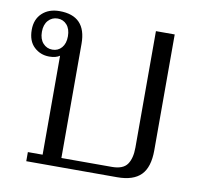

<svg xmlns="http://www.w3.org/2000/svg" viewBox="-68 -635 730 705"><g transform="rotate(10 297.5 -282.0)"><path d="M74 -34H129V-403Q115 -393 90 -393Q57 -393 33.5 -415Q10 -437 10 -479Q10 -518 34.5 -541Q59 -564 99 -564Q199 -564 199 -460V-34H387Q429 -34 444.5 -56.5Q460 -79 460 -119V-553H530V-121Q530 -58 501.5 -29Q473 0 413 0H74ZM145 -478Q145 -505 131.5 -520.5Q118 -536 97 -536Q76 -536 62 -520.5Q48 -505 48 -478Q48 -451 62 -435.5Q76 -420 97 -420Q118 -420 131.5 -435.5Q145 -451 145 -478Z"/></g></svg>

Font: Trirong Light
Style: Regular
Weight: 300
Designer: Katatrad Team
Foundry: CadsonDemak
Version: Version 1.001